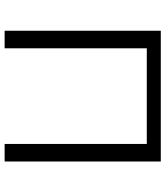

<svg xmlns="http://www.w3.org/2000/svg" viewBox="36 -734 698 809"><g transform="rotate(90 384.5 -329.0)"><path d="M660 0H586V-599H183V0H109V-658H660Z"/></g></svg>

Font: Ysabeau
Style: Regular
Weight: 400
Designer: Christian Thalmann (Catharsis Fonts)
Version: Version 0.003